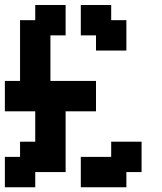

<svg xmlns="http://www.w3.org/2000/svg" viewBox="-20 -708 665 790"><path d="M437.5 62.5H375H312.5V0V-62.5H375H437.5V-125H500H562.5V-62.5V0H500V62.5ZM62.5 62.5H0V0V-62.5H62.5V-125H125V-187.5V-250H62.5H0V-312.5V-375H62.5V-437.5V-500V-562.5V-625H125V-687.5H187.5H250V-625V-562.5H187.5V-500V-437.5V-375H250H312.5H375V-312.5V-250H312.5H250V-187.5V-125V-62.5V0H187.5H125V62.5ZM437.5 -500H375V-562.5H312.5V-625V-687.5H375H437.5V-625H500V-562.5V-500Z"/></svg>

Font: PixelArmy
Style: Medium
Weight: 500
Version: Version 001.000